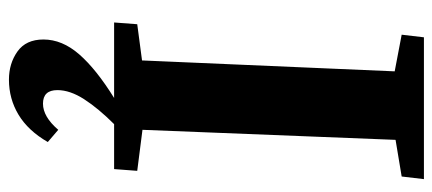

<svg xmlns="http://www.w3.org/2000/svg" viewBox="-296 -454 991 440"><g transform="rotate(90 200.0 -234.5)"><path d="M32 0 36 -53 119 -64 144 -643 60 -659 66 -710H391L385 -659L301 -645L278 -65L372 -53L368 0H265Q229 36 208 68.5Q187 101 187 130Q187 163 218 163Q248 163 278 128L306 152Q280 197 243.5 219Q207 241 163 241Q126 241 98.5 221.5Q71 202 71 162Q71 119 105 80Q139 41 205 0Z"/></g></svg>

Font: Literata 36pt
Style: Bold Italic
Weight: 700
Italic angle: -2°
Designer: Latin by Veronika Burian and Jose Scaglione. Greek by Irene Vlachou. Cyrillic by Vera Evstafieva
Foundry: TypeTogether
Version: Version 3.002